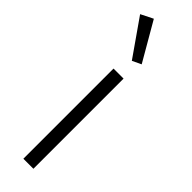

<svg xmlns="http://www.w3.org/2000/svg" viewBox="-264 -770 771 771"><g transform="rotate(45 121.5 -384.0)"><path d="M123 -586 161 -604 66 -768 14 -742ZM150 0V-512H93V0Z"/></g></svg>

Font: IBM Plex Devanagari Light
Style: Regular
Weight: 300
Designer: Mike Abbink, Paul van der Laan, Pieter van Rosmalen, Erin McLaughlin
Foundry: Bold Monday
Version: Version 1.0